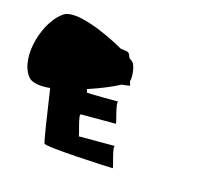

<svg xmlns="http://www.w3.org/2000/svg" viewBox="-130 -957 828 724"><g transform="rotate(15 283.5 -595.0)"><path d="M-28 -586C-14 -567 19 -562 59 -566C74 -464 89 -364 93 -358C101 -346 353 -335 365 -335C369 -335 340 -418 352 -418H210C214 -418 185 -500 197 -500H333C337 -500 309 -583 321 -583C321 -583 216 -583 197 -585C197 -587 196 -593 194 -598C243 -614 288 -633 316 -648C336 -650 348 -652 348 -653C348 -655 345 -661 343 -669C350 -685 343 -734 332 -742C329 -745 325 -748 319 -752C310 -776 311 -774 278 -778C200 -823 78 -874 36 -847C-31 -805 -80 -656 -28 -586Z"/></g></svg>

Font: Ampere
Style: RevIta
Weight: 400
Version: Version 1